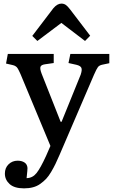

<svg xmlns="http://www.w3.org/2000/svg" viewBox="-20 -805 623 1054"><path d="M185.1 -580.1 157.2 -607.9 272.9 -759.8Q294.4 -785.2 316.9 -785.2Q330.6 -785.2 340.8 -778.3Q351.1 -771.5 365.2 -752.9L475.1 -608.9L446.8 -580.1L316.9 -679.2ZM111.8 229Q58.6 229 32.7 205.3Q6.8 181.6 6.8 147.9Q6.8 116.7 27.1 96.9Q47.4 77.1 77.1 77.1Q99.1 77.1 114.3 86.9Q129.4 96.7 130.9 117.2Q131.3 124 126 172.9Q158.7 172.4 180.4 145.3Q202.1 118.2 232.9 50.8L256.8 -3.9L92.8 -397.9Q90.8 -402.3 86.9 -410.6Q83 -418.9 81.5 -421.6Q80.1 -424.3 77.1 -429.4Q74.2 -434.6 72 -436.3Q69.8 -438 66.2 -440.9Q62.5 -443.8 58.1 -445.3Q53.7 -446.8 47.9 -448.2L13.2 -456.1L22.9 -508.8H274.9V-459L227.1 -452.1Q206.5 -449.2 202.4 -438.7Q198.2 -428.2 208 -401.9L313 -136.2H317.9L422.9 -395Q431.6 -420.9 426.8 -432.4Q421.9 -443.8 399.9 -449.2L356 -459L366.2 -508.8H580.1V-458L543 -450.2Q525.4 -446.8 517.8 -437Q510.3 -427.2 496.1 -395L307.1 44.9Q293.9 75.2 284.2 95.5Q274.4 115.7 260.7 138.9Q247.1 162.1 233.2 176.8Q219.2 191.4 201.2 204.3Q183.1 217.3 160.9 223.1Q138.7 229 111.8 229Z"/></svg>

Font: Literata Book Medium
Style: Regular
Weight: 500
Designer: Latin by Veronika Burian and Jose Scaglione. Greek by Irene Vlachou. Cyrillic by Vera Evstafieva
Foundry: TypeTogether
Version: Version 2.003;PS 002.003;hotconv 1.0.88;makeotf.lib2.5.64775